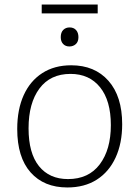

<svg xmlns="http://www.w3.org/2000/svg" viewBox="-20 -820 615 847"><path d="M294 -532Q398 -532 458.5 -463.5Q519 -395 519 -272Q519 -188 490 -125Q461 -62 407 -27.5Q353 7 277 7Q174 7 115 -59.5Q56 -126 56 -251Q56 -337 84.5 -400Q113 -463 166.5 -497.5Q220 -532 294 -532ZM291 -494Q202 -494 154 -429.5Q106 -365 106 -254Q106 -144 152 -87Q198 -30 280 -30Q371 -30 420 -95Q469 -160 469 -268Q469 -376 421.5 -435Q374 -494 291 -494ZM411 -800V-761H164V-800ZM286 -615Q269 -615 258.5 -626Q248 -637 248 -656Q248 -677 259 -688Q270 -699 287 -699Q305 -699 315.5 -687.5Q326 -676 326 -656Q326 -636 314.5 -625.5Q303 -615 286 -615Z"/></svg>

Font: Bitter Light
Style: Regular
Weight: 300
Designer: Sol Matas, and Bitter project Authors
Foundry: Sol Matas
Version: Version 2.001